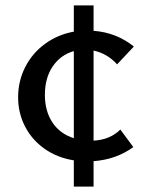

<svg xmlns="http://www.w3.org/2000/svg" viewBox="-20 -590 541 710"><path d="M473 -46Q409 0 326 6V100H253V3Q191 -7 144.5 -40Q98 -73 72.5 -122.5Q47 -172 47 -230Q47 -290 73 -341.5Q99 -393 146 -427.5Q193 -462 253 -473V-570H326V-476Q410 -470 475 -418L413 -352Q377 -392 326 -403V-70Q387 -73 425 -111ZM253 -79V-401Q204 -387 175 -344.5Q146 -302 146 -239Q146 -179 174 -137Q202 -95 253 -79Z"/></svg>

Font: Ysabeau Infant Semibold
Style: Regular
Weight: 600
Designer: Christian Thalmann (Catharsis Fonts)
Version: Version 0.003